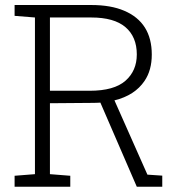

<svg xmlns="http://www.w3.org/2000/svg" viewBox="-20 -730 711 751"><path d="M427.7 -337.4 556.6 -46.9 614.7 -43V0.5H515.1L372.6 -328.6Q365.7 -328.1 358.6 -327.9Q351.6 -327.6 344.2 -327.6L175.3 -326.2V-48.8L254.9 -42.5V0.5H37.1V-42.5L116.7 -48.8V-661.6L37.1 -668V-710.4H336.9Q413.6 -710.4 465.8 -688Q573.7 -642.1 573.7 -516.6Q573.7 -455.1 545.4 -413.6Q507.3 -356.9 427.7 -337.4ZM175.3 -375H331.1Q426.3 -375 470.7 -414.1Q515.1 -453.1 515.1 -517.1Q515.1 -585.9 470.7 -623.8Q426.3 -661.6 336.9 -661.6H175.3Z"/></svg>

Font: Suwannaphum Light
Style: Regular
Weight: 300
Designer: Danh Hong
Version: Version 8.002; ttfautohint (v1.8.3)